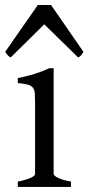

<svg xmlns="http://www.w3.org/2000/svg" viewBox="-36 -738 349 758"><path d="M34.2 0V-21Q67.4 -27.8 85 -35.9Q102.5 -43.9 102.5 -50.8V-327.1Q102.5 -352.1 101.6 -367.4Q100.6 -382.8 94.2 -391.4Q87.9 -399.9 74 -403.8Q60.1 -407.7 34.2 -410.2V-429.7Q49.3 -432.6 66.2 -436.8Q83 -440.9 99.6 -446Q116.2 -451.2 131.3 -457Q146.5 -462.9 159.2 -468.8H175.8V-50.8Q175.8 -44.9 192.1 -36.4Q208.5 -27.8 244.1 -21V0ZM293.5 -533.2Q287.6 -523.9 284.2 -519.5Q280.8 -515.1 272.5 -511.2L138.7 -642.1L6.3 -511.2Q2.4 -513.2 -0.2 -515.1Q-2.9 -517.1 -5.1 -519.5Q-7.3 -522 -9.8 -525.4Q-12.2 -528.8 -15.6 -533.2L113.3 -718.3H165.5Z"/></svg>

Font: Gentium Plus Afr
Style: Regular
Weight: 400
Designer: J. Victor Gaultney, Annie Olsen, Iska Routamaa, Becca Hirsbrunner
Foundry: SIL International
Version: Version 5.000